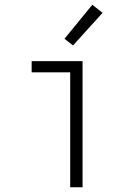

<svg xmlns="http://www.w3.org/2000/svg" viewBox="-20 -787 590 807"><path d="M275 0V-483H113V-530H327V0ZM287 -596 251 -624 368 -767 411 -733Z"/></svg>

Font: Lode Dark
Style: Regular
Weight: 400
Monospace: yes
Designer: Belleve Invis
Foundry: Belleve Invis
Version: Version 29.2.0; ttfautohint (v1.8.3)